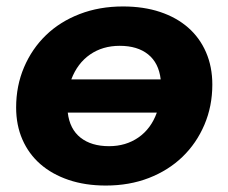

<svg xmlns="http://www.w3.org/2000/svg" viewBox="-20 -567 708 595"><path d="M308 8Q244 8 192.5 -9.5Q141 -27 105 -58.5Q69 -90 49.5 -134.5Q30 -179 30 -234Q30 -301 54.5 -358.5Q79 -416 122.5 -458Q166 -500 227 -523.5Q288 -547 361 -547Q425 -547 476 -530Q527 -513 563 -481.5Q599 -450 618.5 -405Q638 -360 638 -305Q638 -238 613.5 -180.5Q589 -123 545.5 -81Q502 -39 441.5 -15.5Q381 8 308 8ZM478 -321Q472 -372 439 -398.5Q406 -425 351 -425Q298 -425 259 -398Q220 -371 201 -321ZM318 -114Q370 -114 409 -141Q448 -168 466 -218H190Q196 -167 229.5 -140.5Q263 -114 318 -114Z"/></svg>

Font: Argentum Sans SemiBold
Style: Italic
Weight: 600
Italic angle: -11°
Designer: Julieta Ulanovsky (font), Cristiano Sobral (main changes and remaster)
Foundry: Julieta Ulanovsky (font), Cristiano Sobral (main changes and remaster)
Version: Version 2.007;June 15, 2022;FontCreator 14.0.0.2814 64-bit; 